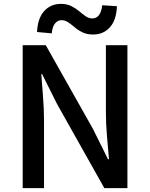

<svg xmlns="http://www.w3.org/2000/svg" viewBox="-20 -970 774 990"><path d="M97 0V-737H216L460 -304L537 -149H542Q537 -205 531.5 -269Q526 -333 526 -393V-737H637V0H518L274 -434L197 -588H193Q197 -531 202 -469Q207 -407 207 -346V0ZM460 -792Q429 -792 406 -803Q383 -814 365.5 -829Q348 -844 331.5 -855Q315 -866 297 -866Q278 -866 264 -849.5Q250 -833 247 -798L171 -805Q174 -875 207.5 -912.5Q241 -950 294 -950Q325 -950 348 -938.5Q371 -927 388.5 -912Q406 -897 422 -886Q438 -875 457 -875Q477 -875 490 -891.5Q503 -908 507 -943L583 -938Q580 -866 546.5 -829Q513 -792 460 -792Z"/></svg>

Font: Noto Sans TC Thin Medium
Style: Regular
Weight: 500
Version: Version 2.004-H2;hotconv 1.0.118;makeotfexe 2.5.65603